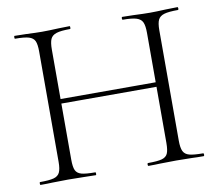

<svg xmlns="http://www.w3.org/2000/svg" viewBox="-72 -709 901 793"><g transform="rotate(-10 379.0 -312.5)"><path d="M489 -613Q486 -613 486 -619Q486 -625 489 -625L536 -624Q578 -622 605 -622Q630 -622 672 -624L720 -625Q723 -625 723 -619Q723 -613 720 -613Q681 -613 662.5 -607.5Q644 -602 637 -588Q630 -574 630 -544V-81Q630 -51 637 -36.5Q644 -22 662.5 -17Q681 -12 720 -12Q723 -12 723 -6Q723 0 720 0Q689 0 672 -1L605 -2L536 -1Q519 0 489 0Q486 0 486 -6Q486 -12 489 -12Q529 -12 547 -17Q565 -22 571.5 -36Q578 -50 578 -81V-542Q578 -572 571.5 -586.5Q565 -601 546.5 -607Q528 -613 489 -613ZM150 -335H600V-316H150ZM37 -613Q35 -613 35 -619Q35 -625 37 -625L86 -624Q128 -622 152 -622Q179 -622 221 -624L268 -625Q270 -625 270 -619Q270 -613 268 -613Q229 -613 210.5 -607Q192 -601 185.5 -586.5Q179 -572 179 -542V-81Q179 -50 185.5 -36Q192 -22 210 -17Q228 -12 268 -12Q270 -12 270 -6Q270 0 268 0Q238 0 220 -1L152 -2L86 -1Q68 0 36 0Q34 0 34 -6Q34 -12 36 -12Q75 -12 93.5 -17Q112 -22 119 -36.5Q126 -51 126 -81V-544Q126 -574 119.5 -588Q113 -602 94.5 -607.5Q76 -613 37 -613Z"/></g></svg>

Font: Cormorant Unicase Light
Style: Regular
Weight: 300
Designer: Christian Thalmann (Catharsis Fonts)
Foundry: Catharsis Fonts
Version: Version 4.000